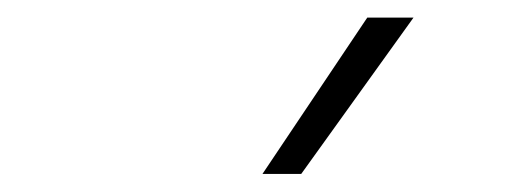

<svg xmlns="http://www.w3.org/2000/svg" viewBox="-20 -828 593 218"><path d="M278 -630.5 397 -808H449.5L322 -630.5Z"/></svg>

Font: Encode Sans SemiExpanded SemiExpanded ExtraLight
Style: Regular
Weight: 200
Width: 6
Designer: Multiple Designers
Foundry: Impallari Type
Version: Version 3.000; ttfautohint (v1.8.3) -l 8 -r 50 -G 200 -x 14 